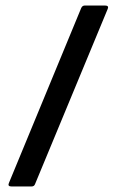

<svg xmlns="http://www.w3.org/2000/svg" viewBox="-20 -675 422 695"><path d="M22 0Q7 0 12 -12L274 -646Q278 -655 287 -655H360Q375 -655 370 -643L107 -9Q104 0 94 0Z"/></svg>

Font: Sofia Sans SemiBold
Style: Regular
Weight: 600
Designer: Botio Nikoltchev, Ani Petrova
Foundry: lettersoup
Version: Version 4.101; ttfautohint (v1.8.4.7-5d5b)